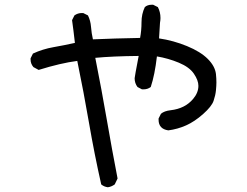

<svg xmlns="http://www.w3.org/2000/svg" viewBox="-20 -733 1040 810"><path d="M435 57Q419 55 407 45Q378 -84 355.5 -214.5Q333 -345 306 -476Q236 -467 143 -438L121 -450Q109 -464 109 -482V-487L119 -507Q160 -526 205.5 -534Q251 -542 296 -552Q290 -606 284 -648L294 -668Q308 -678 325 -678H331L351 -668Q362 -646 364 -619.5Q366 -593 372 -567Q462 -571 571 -573Q577 -604 577 -639Q577 -674 591 -703Q602 -713 620 -713H626L646 -703Q657 -682 657 -657Q657 -648 655 -637L651 -571Q712 -562 769 -538.5Q826 -515 856.5 -484.5Q887 -454 891 -421Q893 -402 893 -385Q893 -372 891 -351.5Q889 -331 881 -307.5Q873 -284 837 -252Q801 -220 765 -204Q729 -188 690 -183Q649 -189 649 -228V-233L659 -253Q673 -265 700 -268Q761 -275 795 -316Q817 -342 817 -371Q817 -394 798 -422Q779 -450 734.5 -468.5Q690 -487 642 -495Q633 -417 616 -366Q603 -356 585 -356H579L560 -366Q548 -382 548 -403Q548 -408 565 -497Q456 -496 382 -489Q409 -353 430.5 -228.5Q452 -104 476 20L464 45Q450 55 435 57Z"/></svg>

Font: Xiaolai SC
Style: Regular
Weight: 400
Designer: Nozomi Seto 瀬戸のぞみ
Version: Version 3.11;December 4, 2020;FontCreator 13.0.0.2613 64-bit